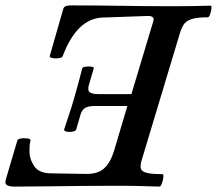

<svg xmlns="http://www.w3.org/2000/svg" viewBox="-43 -687 802 710"><path d="M11 3Q-23 3 -23 -13Q-23 -15 -22.5 -18Q-22 -21 -21 -25L21 -167Q22 -173 34.5 -175Q47 -177 59 -175Q71 -173 70 -168Q67 -158 66.5 -148Q66 -138 66 -128Q66 -98 84 -72Q102 -46 147 -46L269 -44Q317 -42 341 -63.5Q365 -85 378 -127L428 -295H309Q282 -295 271 -287.5Q260 -280 255 -264L239 -209Q238 -203 226.5 -200.5Q215 -198 204.5 -200Q194 -202 194 -208Q204 -240 212.5 -264Q221 -288 230 -320Q239 -350 246 -376.5Q253 -403 261 -434Q263 -439 274 -440.5Q285 -442 295 -440.5Q305 -439 304 -435L286 -374Q280 -354 288 -346.5Q296 -339 322 -339H443L524 -609Q530 -628 504 -628L334 -622Q241 -617 189 -480Q188 -474 175.5 -472Q163 -470 151.5 -472Q140 -474 141 -480L191 -654Q194 -667 218 -667Q319 -667 407.5 -665.5Q496 -664 596 -664Q631 -664 666 -664.5Q701 -665 736 -666Q740 -666 739 -655.5Q738 -645 734 -634Q730 -623 725 -623Q685 -623 664.5 -616Q644 -609 635.5 -595Q627 -581 621 -560L481 -95Q476 -79 477 -67Q478 -55 495.5 -49Q513 -43 558 -43Q562 -43 561 -31.5Q560 -20 555.5 -8.5Q551 3 547 3Q511 2 476 1Q441 0 397 0Q336 0 269.5 0.5Q203 1 136.5 2Q70 3 11 3Z"/></svg>

Font: Junicode SmExp
Style: Bold Italic
Weight: 700
Width: 6
Italic angle: -11°
Designer: Peter S. Baker
Version: Version 2.205; ttfautohint (v1.8.4)